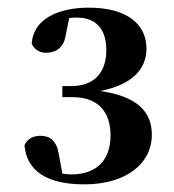

<svg xmlns="http://www.w3.org/2000/svg" viewBox="-20 -942 455 502"><path d="M161 -895C168 -896 175 -896 181 -896C230 -896 258 -867 258 -811C258 -749 223 -717 167 -717H143V-688H170C235 -688 269 -651 269 -588C269 -523 232 -486 167 -486C158 -486 150 -487 143 -488L134 -538C128 -574 111 -587 85 -587C69 -587 51 -580 44 -562C50 -495 102 -460 201 -460C308 -460 377 -513 377 -590C377 -648 341 -690 242 -704C328 -721 363 -763 363 -815C363 -878 313 -922 212 -922C134 -922 66 -893 63 -827C71 -811 85 -804 101 -804C125 -804 146 -817 151 -846Z"/></svg>

Font: Noto Serif CJK JP Black
Style: Regular
Weight: 900
Designer: Ryoko NISHIZUKA 西塚涼子 (kana & ideographs); Frank Grießhammer (Latin, Greek & Cyrillic); Wenlong ZHANG 张文龙 (bopomofo); San
Foundry: Adobe Systems Incorporated
Version: Version 1.001;PS 1.001;hotconv 16.6.54;makeotf.lib2.5.65590